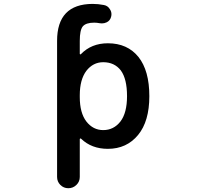

<svg xmlns="http://www.w3.org/2000/svg" viewBox="-20 -784 1040 1000"><path d="M277.3 137.7V-571.3Q277.3 -762.7 461.9 -763.7Q492.2 -763.7 521.5 -757.8Q542 -753.9 552.7 -735.4Q560.5 -723.6 560.5 -710Q560.5 -703.1 558.6 -696.3Q553.7 -676.8 536.1 -668Q524.4 -662.1 510.7 -662.1Q504.9 -662.1 499 -663.1Q484.4 -666 470.7 -666Q427.7 -666 411.1 -646.5Q395.5 -627 395.5 -571.3V-503.9Q395.5 -502 397.9 -501Q400.4 -500 401.4 -502Q456.1 -558.6 542 -558.6Q643.6 -558.6 701.2 -487.3Q757.8 -416 757.8 -283.2Q757.8 -152.3 699.2 -81.1Q639.6 -8.8 542 -8.8Q457 -8.8 402.3 -61.5Q400.4 -63.5 397.9 -62.5Q395.5 -61.5 395.5 -58.6V137.7Q395.5 162.1 377.9 179.2Q360.4 196.3 335.9 196.3Q311.5 196.3 294.4 179.2Q277.3 162.1 277.3 137.7ZM517.6 -460Q464.8 -460 429.7 -415Q395.5 -369.1 395.5 -288.1V-278.3Q395.5 -196.3 429.7 -151.4Q464.8 -106.4 517.6 -106.4Q572.3 -106.4 607.4 -151.4Q641.6 -196.3 641.6 -283.2Q641.6 -373 609.4 -417Q576.2 -460 517.6 -460Z"/></svg>

Font: Rounded-X Mgen+ 2m medium
Style: Regular
Weight: 500
Designer: [Source Han Sans]
Ryoko NISHIZUKA  (kana & ideographs); Paul D. Hunt (Latin, Greek & Cyrillic); Wenlong ZHANG  (bopomofo
Version: Version 1.059.20150602